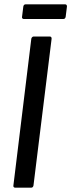

<svg xmlns="http://www.w3.org/2000/svg" viewBox="-20 -869 330 889"><path d="M42 -10 125 -690Q126 -694 129 -697Q132 -700 136 -700H210Q219 -700 219 -690L135 -10Q133 0 124 0H50Q46 0 43.5 -3Q41 -6 42 -10ZM82 -791 88 -839Q90 -849 99 -849H281Q290 -849 290 -839L284 -791Q282 -781 273 -781H90Q86 -781 83.5 -784Q81 -787 82 -791Z"/></svg>

Font: Barlow Condensed Medium
Style: Italic
Weight: 500
Width: 3
Italic angle: -7°
Designer: Jeremy Tribby
Foundry: Tribby Type
Version: Version 1.408